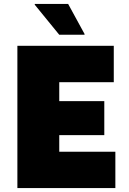

<svg xmlns="http://www.w3.org/2000/svg" viewBox="-20 -952 652 972"><path d="M68 0V-720H556V-536H280V-440H508V-268H280V-184H564V0ZM280 -776 156 -928V-932H325L408 -780V-776Z"/></svg>

Font: Kufam Black
Style: Regular
Weight: 900
Designer: Wael Morcos, Artur Schmal
Foundry: Original Type
Version: Version 1.301; ttfautohint (v1.8.3)